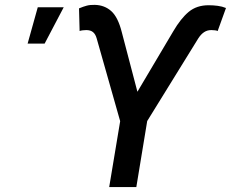

<svg xmlns="http://www.w3.org/2000/svg" viewBox="-20 -757 935 777"><path d="M421.9 0 466.3 -266.6 371.1 -602.1Q366.2 -619.1 356.2 -627.2Q346.2 -635.3 329.1 -635.3Q322.8 -635.3 314.2 -634.3Q305.7 -633.3 302.2 -631.3L299.8 -723.1Q317.4 -730.5 331.1 -734.1Q344.7 -737.8 363.8 -737.3Q403.3 -736.3 430.4 -711.9Q457.5 -687.5 472.7 -627.4L536.1 -385.7L681.2 -630.4Q711.4 -682.1 743.7 -709Q775.9 -735.8 824.2 -735.8Q842.8 -735.8 861.1 -733.4Q879.4 -731 894.5 -724.6L860.8 -631.3Q858.4 -633.3 850.3 -634.3Q842.3 -635.3 835.4 -635.3Q818.8 -635.3 806.2 -627Q793.5 -618.7 782.7 -602.1L575.7 -267.1L531.7 0ZM91.8 -580.6 132.8 -727.5H237.8L160.6 -580.6Z"/></svg>

Font: Inter 18pt Medium
Style: Italic
Weight: 500
Italic angle: -9.3988°
Designer: Rasmus Andersson
Foundry: rsms
Version: Version 4.001;git-66647c0bb